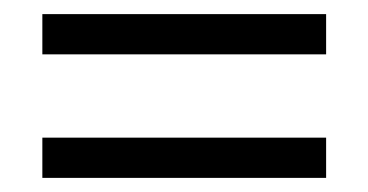

<svg xmlns="http://www.w3.org/2000/svg" viewBox="-20 -435 521 272"><path d="M40 -415H442V-358H40ZM40 -240H442V-183H40Z"/></svg>

Font: Cinzel
Style: Bold
Weight: 700
Designer: Natanael Gama
Version: Version 2.000